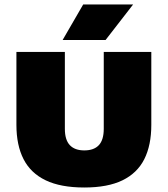

<svg xmlns="http://www.w3.org/2000/svg" viewBox="-20 -826 746 854"><path d="M355 8Q250 8 183.2 -24Q116.5 -56 84.8 -118Q53 -180 53 -270.5V-595H268.5V-253Q268.5 -204 290.5 -180.5Q312.5 -157 355 -157Q398 -157 419.8 -180.5Q441.5 -204 441.5 -253V-595H653V-270.5Q653 -180 621.8 -118Q590.5 -56 524.8 -24Q459 8 355 8ZM258.5 -648 350 -806H572L449.5 -648Z"/></svg>

Font: Encode Sans SC Black
Style: Regular
Weight: 900
Version: Version 3.002